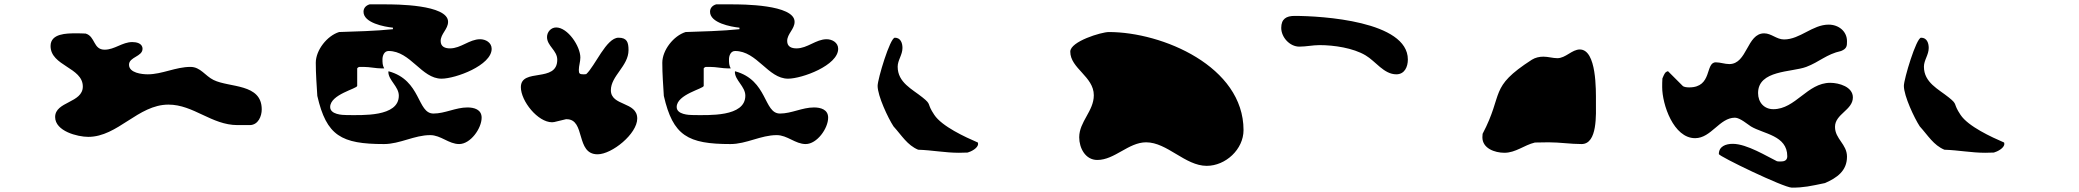

<svg xmlns="http://www.w3.org/2000/svg" viewBox="-20 -787 9541 881"><path d="M233 -250C233 -185 336 -159 385 -159C521 -159 613 -307 753 -307C868 -307 951 -213 1070 -213H1127C1165 -214 1181 -254 1181 -285C1181 -405 1033 -384 960 -420C921 -439 900 -480 854 -480C786 -480 724 -446 658 -446C632 -446 572 -452 572 -490C572 -526 634 -527 634 -563C634 -589 605 -594 587 -594C541 -594 506 -559 460 -559C407 -559 418 -620 373 -633C366 -634 334 -634 327 -634C287 -634 212 -634 212 -576C212 -484 360 -478 360 -390C360 -314 233 -322 233 -250Z M1436 -347C1478 -164 1546 -126 1742 -126C1815 -126 1881 -167 1954 -167C2003 -167 2039 -126 2087 -126C2139 -126 2190 -198 2190 -247C2190 -285 2155 -294 2125 -294C2071 -294 2022 -266 1969 -266C1893 -266 1914 -419 1763 -460L1762 -457C1762 -419 1810 -390 1810 -348C1810 -249 1640 -259 1572 -259C1549 -259 1495 -262 1495 -296C1495 -354 1619 -380 1619 -393V-473C1619 -475 1626 -480 1629 -480H1648C1677 -480 1704 -473 1733 -473H1743C1735 -487 1735 -500 1735 -515C1735 -530 1742 -553 1763 -553C1864 -553 1914 -426 2006 -426C2070 -426 2236 -487 2236 -563C2236 -592 2208 -607 2183 -607C2134 -607 2095 -565 2045 -565C2023 -565 2002 -572 2002 -599C2002 -632 2036 -653 2036 -687C2036 -767 1791 -767 1749 -767H1676C1659 -762 1648 -750 1648 -733C1648 -682 1743 -664 1783 -660V-653C1708 -645 1603 -642 1536 -640C1481 -623 1429 -557 1429 -499C1429 -448 1433 -396 1436 -347Z M2580 -240C2668 -240 2620 -79 2722 -79C2788 -79 2904 -173 2904 -243C2904 -322 2783 -299 2783 -373C2783 -439 2864 -484 2864 -557C2864 -593 2857 -614 2818 -614C2762 -614 2710 -483 2670 -447C2668 -446 2659 -446 2657 -446C2640 -446 2636 -449 2636 -466C2636 -485 2643 -504 2643 -523C2643 -575 2585 -661 2532 -661C2508 -661 2490 -640 2490 -617C2490 -576 2537 -556 2537 -513C2537 -405 2370 -477 2370 -387C2370 -323 2448 -226 2513 -226C2516 -226 2523 -227 2523 -227C2529 -228 2571 -239 2577 -240Z M3026 -347C3068 -164 3136 -126 3332 -126C3405 -126 3471 -167 3544 -167C3593 -167 3629 -126 3677 -126C3729 -126 3780 -198 3780 -247C3780 -285 3745 -294 3715 -294C3661 -294 3612 -266 3559 -266C3483 -266 3504 -419 3353 -460L3352 -457C3352 -419 3400 -390 3400 -348C3400 -249 3230 -259 3162 -259C3139 -259 3085 -262 3085 -296C3085 -354 3209 -380 3209 -393V-473C3209 -475 3216 -480 3219 -480H3238C3267 -480 3294 -473 3323 -473H3333C3325 -487 3325 -500 3325 -515C3325 -530 3332 -553 3353 -553C3454 -553 3504 -426 3596 -426C3660 -426 3826 -487 3826 -563C3826 -592 3798 -607 3773 -607C3724 -607 3685 -565 3635 -565C3613 -565 3592 -572 3592 -599C3592 -632 3626 -653 3626 -687C3626 -767 3381 -767 3339 -767H3266C3249 -762 3238 -750 3238 -733C3238 -682 3333 -664 3373 -660V-653C3298 -645 3193 -642 3126 -640C3071 -623 3019 -557 3019 -499C3019 -448 3023 -396 3026 -347Z M4193 -100C4257 -98 4317 -86 4380 -86C4386 -86 4414 -87 4420 -87C4435 -91 4468 -107 4468 -127C4468 -128 4467 -132 4467 -133C4409 -158 4302 -207 4267 -260C4230 -315 4257 -305 4213 -340C4166 -378 4099 -408 4099 -481C4099 -511 4121 -535 4121 -567C4121 -589 4113 -614 4086 -614C4064 -614 4007 -424 4007 -393C4007 -347 4055 -245 4080 -207C4118 -165 4143 -121 4193 -100Z M5239 -134C5336 -134 5418 -26 5517 -26C5604 -26 5686 -102 5686 -190C5686 -482 5314 -640 5068 -640C5034 -640 4891 -597 4891 -550C4891 -473 4999 -436 4999 -350C4999 -277 4932 -229 4932 -157C4932 -108 4960 -53 5015 -53C5095 -53 5158 -134 5239 -134Z M6035 -580C6101 -580 6189 -567 6246 -533C6292 -506 6330 -446 6387 -446C6425 -446 6440 -480 6440 -514C6440 -690 6046 -714 5920 -714C5882 -714 5859 -700 5859 -659C5859 -616 5898 -573 5942 -573C5973 -573 6004 -580 6035 -580Z M6782 -157C6782 -106 6839 -86 6883 -86C6935 -86 6973 -121 7023 -133C7032 -133 7076 -134 7086 -134C7137 -134 7187 -126 7237 -126C7311 -126 7303 -263 7303 -321C7303 -370 7307 -560 7229 -560C7193 -560 7164 -520 7126 -520C7105 -520 7084 -527 7062 -527C7044 -527 7025 -523 7009 -513C6809 -384 6882 -361 6783 -173C6783 -171 6782 -159 6782 -157Z M7867 -80C7867 -70 8165 74 8202 74C8257 74 8287 67 8354 53C8409 29 8455 -3 8455 -68C8455 -126 8400 -149 8400 -205C8400 -264 8482 -282 8482 -340C8482 -389 8418 -407 8378 -407C8273 -407 8219 -286 8117 -286C8075 -286 8047 -317 8047 -360C8047 -466 8201 -455 8268 -480C8329 -503 8360 -538 8428 -553C8455 -564 8455 -577 8455 -598C8455 -644 8416 -674 8371 -674C8296 -674 8240 -606 8166 -606C8132 -606 8108 -634 8075 -634C7995 -634 7998 -493 7915 -493C7894 -493 7874 -501 7853 -501C7803 -501 7839 -386 7731 -386C7722 -386 7707 -387 7701 -393L7634 -460C7633 -461 7624 -457 7621 -453C7618 -450 7609 -431 7608 -427C7607 -421 7607 -393 7607 -387C7607 -308 7659 -153 7758 -153C7832 -153 7870 -247 7941 -247C7964 -247 8001 -215 8014 -207C8072 -172 8181 -166 8181 -70C8181 -50 8166 -46 8151 -46C8148 -46 8137 -46 8134 -47C8090 -68 7996 -127 7931 -127C7898 -127 7867 -115 7867 -80Z M8902 -100C8966 -98 9026 -86 9089 -86C9095 -86 9123 -87 9129 -87C9144 -91 9177 -107 9177 -127C9177 -128 9176 -132 9176 -133C9118 -158 9011 -207 8976 -260C8939 -315 8966 -305 8922 -340C8875 -378 8808 -408 8808 -481C8808 -511 8830 -535 8830 -567C8830 -589 8822 -614 8795 -614C8773 -614 8716 -424 8716 -393C8716 -347 8764 -245 8789 -207C8827 -165 8852 -121 8902 -100Z"/></svg>

Font: CISF Camouflage Kit
Style: Ste
Weight: 400
Designer: Robert Jablonski, Jasper
Foundry: Cannot Into Space Fonts
Version: Version 1.27